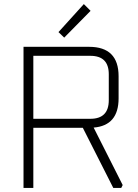

<svg xmlns="http://www.w3.org/2000/svg" viewBox="-20 -919 675 939"><path d="M95 0V-690H416Q560 -690 560 -546V-438Q560 -305 438 -295L580 -14L573 0H534L385 -294H143V0ZM143 -338H422Q512 -338 512 -429V-556Q512 -646 422 -646H143ZM266 -762 390 -899 423 -866 294 -735Z"/></svg>

Font: Oxanium ExtraLight
Style: Regular
Weight: 200
Designer: Severin Meyer
Version: Version 2.000